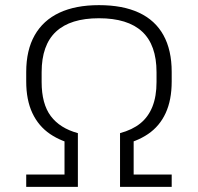

<svg xmlns="http://www.w3.org/2000/svg" viewBox="-20 -727 770 747"><path d="M283 -162Q220 -175 175 -205.5Q130 -236 106 -287Q82 -338 82 -410V-447Q82 -532 115 -590Q148 -648 211 -677.5Q274 -707 365 -707Q458 -707 521 -677.5Q584 -648 616 -590Q648 -532 648 -447V-410Q648 -338 624.5 -287Q601 -236 556 -205.5Q511 -175 447 -162V-209Q495 -222 526 -247Q557 -272 573 -312Q589 -352 589 -408V-446Q589 -552 533 -604Q477 -656 365 -656Q254 -656 198 -604Q142 -552 142 -446V-408Q142 -323 177.5 -275.5Q213 -228 283 -209ZM82 -48H231V-208H283V0H82ZM447 -208H500V-48H648V0H447Z"/></svg>

Font: Pathway Extreme 28pt ExtraLight
Style: Regular
Weight: 250
Designer: Eduardo Rodriguez Tunni
Foundry: Eduardo Rodriguez Tunni
Version: Version 1.001;gftools[0.9.26]